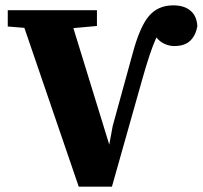

<svg xmlns="http://www.w3.org/2000/svg" viewBox="-20 -695 757 717"><path d="M274 2 71 -591 9 -596V-657H342V-598L254 -590L388 -155L401 -225L475 -494Q502 -595 536 -635Q570 -675 627 -675Q668 -675 691.5 -655Q715 -635 717 -597Q711 -563 690.5 -543Q670 -523 630 -523Q614 -523 596 -530.5Q578 -538 564 -555Q551 -526 539 -490Q527 -454 513 -405L398 2Z"/></svg>

Font: Source Serif 4 SmText
Style: Bold
Weight: 700
Designer: Frank Grießhammer
Foundry: Adobe
Version: Version 4.005;hotconv 1.1.0;makeotfexe 2.6.0